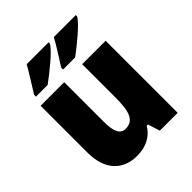

<svg xmlns="http://www.w3.org/2000/svg" viewBox="-212 -899 1042 1042"><g transform="rotate(-45 309.0 -378.0)"><path d="M542 -756V-766H373C354 -728 315 -670 284 -620V-606H377C427 -643 523 -720 542 -756ZM333 -756V-766H165C145 -729 107 -671 76 -620V-606H166C219 -645 313 -719 333 -756ZM558 -553H378V-300C378 -197 364 -138 297 -138C256 -138 240 -176 240 -249V-553H59V-193C59 -56 133 10 237 10C302 10 357 -14 389 -69H399L421 0H558Z"/></g></svg>

Font: Noto Sans Sinhala SemiCondensed Black
Style: Regular
Weight: 900
Width: 4
Designer: Jelle Bosma - Monotype Design Team
Foundry: Monotype Imaging Inc.
Version: Version 2.006